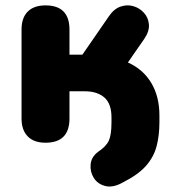

<svg xmlns="http://www.w3.org/2000/svg" viewBox="-20 -521 646 713"><path d="M439 155Q401 177 372 170Q343 163 328.5 140Q314 117 316.5 89.5Q319 62 344 43Q374 23 384 1.5Q394 -20 394 -67V-85Q394 -136 367.5 -159Q341 -182 295 -182H238V-81Q238 9 149 9Q106 9 83 -14.5Q60 -38 60 -81V-411Q60 -455 83 -478Q106 -501 149 -501Q238 -501 238 -411V-318H286L384 -460Q403 -488 427.5 -496.5Q452 -505 475.5 -498Q499 -491 515 -473Q531 -455 533 -430Q535 -405 516 -377L455 -289Q511 -264 541.5 -213.5Q572 -163 572 -92V-67Q572 -18 561.5 22Q551 62 522.5 94.5Q494 127 439 155Z"/></svg>

Font: Chiron GoRound TC H
Style: Regular
Weight: 900
Designer: Ryoko NISHIZUKA 西塚涼子 (kana, bopomofo & ideographs); Paul D. Hunt (Latin, Greek & Cyrillic); Sandoll Communications 산돌커뮤니
Foundry: Adobe
Version: Version 1.000;hotconv 1.1.1;makeotfexe 2.6.0